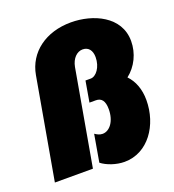

<svg xmlns="http://www.w3.org/2000/svg" viewBox="-141 -825 866 953"><g transform="rotate(-20 292.5 -349.0)"><path d="M355 22C480 22 561 -98 561 -230C561 -287 543 -334 511 -367C560 -405 590 -466 590 -531C590 -662 456 -720 340 -720C207 -720 108 -647 88 -533L-6 0H195L284 -505C292 -548 319 -574 349 -574C380 -574 397 -551 397 -516C397 -463 366 -424 338 -424H310L291 -314H325C354 -314 370 -295 370 -251C370 -187 337 -146 300 -146C284 -146 272 -153 260 -161L235 -17C263 5 311 22 355 22Z"/></g></svg>

Font: Fixel Text 20240404 Black
Style: Italic
Weight: 900
Width: 4
Italic angle: -10°
Designer: AlfaBravo + MacPaw
Foundry: Kyrylo Tkachov, Marchela Mozhyna, Serhii Makarenko, Maria Weinstein, Zakhar Kryvoshyya
Version: Version 1.211;Glyphs 3.2 (3225)